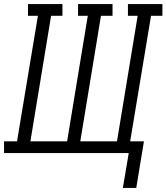

<svg xmlns="http://www.w3.org/2000/svg" viewBox="-35 -755 821 947"><path d="M571 172 600 0H-15V-58H49L152 -677H103V-735H273V-677H217L115 -58H296L398 -677H350V-735H520V-677H463L361 -58H542L644 -677H596V-735H766V-677H710L607 -58H675L637 172Z"/></svg>

Font: Iosevka Etoile Light Oblique
Style: Regular
Weight: 300
Italic angle: -9°
Designer: Belleve Invis
Foundry: Belleve Invis
Version: Version 15.5.2; ttfautohint (v1.8.4)